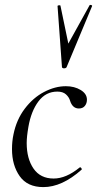

<svg xmlns="http://www.w3.org/2000/svg" viewBox="-20 -751 396 784"><path d="M29 -142Q29 -174 35 -202Q47 -262 81 -307Q115 -352 160 -375.5Q205 -399 249 -399Q284 -399 309.5 -383.5Q335 -368 335 -344Q335 -329 326.5 -318.5Q318 -308 302 -308Q276 -308 266 -340Q262 -354 249.5 -365.5Q237 -377 214 -377Q167 -377 137 -337Q107 -297 96 -233Q89 -193 89 -167Q89 -103 117 -62.5Q145 -22 199 -22Q250 -22 305 -67L307 -68Q310 -68 312.5 -64Q315 -60 313 -58Q233 13 157 13Q92 13 60.5 -31.5Q29 -76 29 -142ZM227 -727 259 -573 346 -730Q347 -731 349 -731Q352 -731 354.5 -729.5Q357 -728 356 -726L252 -477Q250 -472 241 -472Q238 -472 235.5 -473.5Q233 -475 233 -477L215 -726Q215 -729 221 -729.5Q227 -730 227 -727Z"/></svg>

Font: Cormorant Infant
Style: Italic
Weight: 400
Italic angle: -10°
Designer: Christian Thalmann (Catharsis Fonts)
Foundry: Catharsis Fonts
Version: Version 4.000